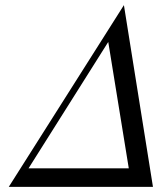

<svg xmlns="http://www.w3.org/2000/svg" viewBox="-20 -729 630 749"><path d="M463.4 -709 576.7 0H14.2ZM482.4 -72.3 402.3 -565.4 91.3 -72.3Z"/></svg>

Font: Cardo-Italic
Style: Italic
Weight: 400
Italic angle: -12°
Designer: David J. Perry
Foundry: David J. Perry
Version: Version 0.991